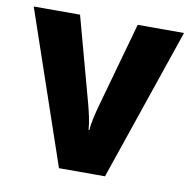

<svg xmlns="http://www.w3.org/2000/svg" viewBox="-67 -616 678 682"><g transform="rotate(10 272.0 -275.0)"><path d="M189 0H355L543 -550H376L289 -239C282 -212 273 -179 272 -152H269C267 -182 258 -218 252 -241L168 -550H1Z"/></g></svg>

Font: Noto Sans Lao Looped SemiCondensed ExtraBold
Style: Regular
Weight: 800
Width: 4
Designer: Mark Frömberg, Ben Mitchell
Foundry: The Fontpad Ltd
Version: Version 1.002